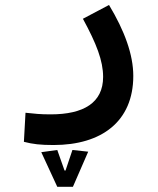

<svg xmlns="http://www.w3.org/2000/svg" viewBox="-20 -339 626 761"><path d="M192.4 235.8C382.3 235.8 508.3 142.6 508.3 -38.1C508.3 -122.1 474.1 -216.3 412.1 -319.3L308.6 -264.6C362.3 -166 388.7 -98.1 388.7 -34.2C388.7 68.4 311.5 114.3 180.7 114.3C138.7 114.3 118.2 111.8 81.1 107.9L74.7 223.1C110.8 232.4 140.1 235.8 192.4 235.8ZM207 401.4H269L329.6 262.2L267.1 255.4L239.7 336.9H235.8L207 255.4L143.6 264.2Z"/></svg>

Font: Cascadia Code PL SemiBold
Style: Regular
Weight: 600
Monospace: yes
Designer: Aaron Bell
Foundry: Saja Typeworks
Version: Version 2404.023